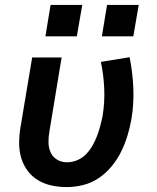

<svg xmlns="http://www.w3.org/2000/svg" viewBox="-20 -754 640 782"><path d="M252 8Q220 8 190 1.5Q160 -5 135 -20Q110 -35 92.5 -58.5Q75 -82 66.5 -110.5Q58 -139 58 -170.5Q58 -202 63 -233L111 -520H231L181 -217Q177 -195 177.5 -173Q178 -151 186.5 -132.5Q195 -114 213 -103.5Q231 -93 253 -93Q274 -93 294.5 -101.5Q315 -110 330.5 -126Q346 -142 357 -161.5Q368 -181 375.5 -201Q383 -221 388.5 -241.5Q394 -262 398 -282Q407 -338 404.5 -393.5Q402 -449 391 -502L508 -521Q520 -460 523 -396Q526 -332 515 -267Q509 -234 499 -201Q489 -168 473.5 -136.5Q458 -105 435 -77Q412 -49 382.5 -29Q353 -9 319 -0.5Q285 8 252 8ZM523 -606H395L416 -734H545ZM165 -606 186 -734H315L293 -606Z"/></svg>

Font: Iosevka SS04 Extended Oblique
Style: Bold
Weight: 700
Width: 7
Italic angle: -9°
Monospace: yes
Designer: Belleve Invis
Foundry: Belleve Invis
Version: Version 19.0.0; ttfautohint (v1.8.4)